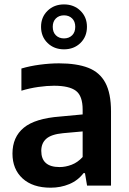

<svg xmlns="http://www.w3.org/2000/svg" viewBox="-20 -841 583 870"><path d="M209.5 9.5Q128 9.5 82.2 -32.5Q36.5 -74.5 36.5 -145Q36.5 -220 87.8 -262.2Q139 -304.5 253 -313L354.5 -322.5V-344Q354.5 -406.5 324 -429.5Q293.5 -452.5 224.5 -452.5Q193 -452.5 153.8 -447Q114.5 -441.5 77 -430V-530.5Q115.5 -542 161.2 -548Q207 -554 247 -554Q327.5 -554 379.8 -533.8Q432 -513.5 457.5 -465.8Q483 -418 483 -336V0H374.5L365 -56.5H358.5Q333 -23 294 -6.8Q255 9.5 209.5 9.5ZM167 -157.5Q167 -84 250 -84Q277 -84 304.5 -94.5Q332 -105 354.5 -129.5V-245.5L265.5 -237.5Q213 -232.5 190 -212.5Q167 -192.5 167 -157.5ZM270 -617.5Q225 -617.5 195.5 -646.2Q166 -675 166 -719.5Q166 -763.5 195.5 -792.2Q225 -821 270 -821Q315 -821 344.5 -792.2Q374 -763.5 374 -719.5Q374 -675 344.5 -646.2Q315 -617.5 270 -617.5ZM270 -667Q292.5 -667 306.8 -681Q321 -695 321 -719.5Q321 -743.5 306.8 -757.5Q292.5 -771.5 270 -771.5Q247.5 -771.5 233.2 -757.5Q219 -743.5 219 -719.5Q219 -695 233.2 -681Q247.5 -667 270 -667Z"/></svg>

Font: Encode Sans SmBold
Style: Regular
Weight: 600
Designer: Multiple Designers
Foundry: Impallari Type
Version: Version 3.002; ttfautohint (v1.8.3) -l 8 -r 50 -G 200 -x 14 